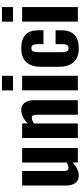

<svg xmlns="http://www.w3.org/2000/svg" viewBox="558 -1386 837 1993"><g transform="rotate(-90 976.5 -389.5)"><path d="M147.9 9.3Q97.7 9.3 72.3 -27.6Q46.9 -64.5 46.9 -120.6V-578.1H197.8V-144Q198.2 -120.1 206.1 -108.4Q213.9 -96.7 232.4 -96.7Q233.4 -96.7 233.9 -96.7Q256.3 -97.2 285.6 -117.2V-578.1H437V0H285.6V-53.7Q218.8 9.3 147.9 9.3Z M540.5 0V-578.1H691.4V-521Q761.2 -587.4 832 -587.4Q882.3 -587.4 907.7 -550.5Q933.1 -513.7 933.1 -457.5V0H781.7V-430.7Q781.7 -454.6 774.4 -466.3Q767.1 -478 747.1 -477.5Q723.6 -477.5 691.4 -454.6V0Z M1034.7 -672.9V-787.6H1186.5V-672.9ZM1035.2 0V-578.1H1186V0Z M1472.2 9.8Q1376 9.8 1327.9 -43.5Q1279.8 -96.7 1279.8 -194.3V-384.3Q1279.8 -481.9 1327.6 -534.7Q1375.5 -587.4 1472.2 -587.4Q1658.7 -587.4 1658.7 -411.6V-356.9H1514.6V-415Q1514.6 -452.6 1504.9 -467.5Q1495.1 -482.4 1473.1 -482.4Q1449.7 -482.4 1440.4 -464.8Q1431.2 -447.3 1431.2 -401.4V-174.8Q1431.2 -129.4 1441.2 -112.8Q1451.2 -96.2 1473.6 -96.2Q1496.1 -96.2 1505.4 -111.8Q1514.6 -127.4 1514.6 -161.6V-231H1658.7V-168Q1658.7 -80.6 1611.3 -35.4Q1564 9.8 1472.2 9.8Z M1748 -672.9V-787.6H1899.9V-672.9ZM1748.5 0V-578.1H1899.4V0Z"/></g></svg>

Font: Oswald
Style: DemiBold
Weight: 600
Designer: Vernon Adams
Foundry: Vernon Adams
Version: 3.0; ttfautohint (v0.95) -l 8 -r 50 -G 200 -x 0 -w "G" -W -c